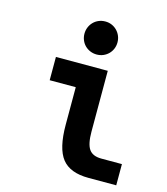

<svg xmlns="http://www.w3.org/2000/svg" viewBox="-107 -794 763 875"><g transform="rotate(15 275.0 -356.0)"><path d="M359.9 -631.8Q359.9 -615.7 354 -601.6Q348.1 -587.4 337.6 -576.9Q327.1 -566.4 313 -560.3Q298.8 -554.2 282.2 -554.2Q265.6 -554.2 251.2 -560.3Q236.8 -566.4 226.3 -576.9Q215.8 -587.4 210 -601.6Q204.1 -615.7 204.1 -631.8Q204.1 -647.9 210 -662.1Q215.8 -676.3 226.3 -687Q236.8 -697.8 251.2 -703.9Q265.6 -710 282.2 -710Q298.8 -710 313 -703.9Q327.1 -697.8 337.6 -687Q348.1 -676.3 354 -662.1Q359.9 -647.9 359.9 -631.8ZM229 -385.7H106V-495.6H350.6V-209Q350.6 -150.4 367.7 -126Q384.8 -101.6 425.8 -101.6H522.9V-1.5H391.6Q304.7 -1.5 266.8 -49.3Q229 -97.2 229 -209Z"/></g></svg>

Font: Code New Roman
Style: Bold
Weight: 700
Monospace: yes
Designer: Sam Radian
Foundry: Code New Roman
Version: Version 1.508 October 19, 2014